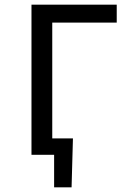

<svg xmlns="http://www.w3.org/2000/svg" viewBox="-20 -658 590 816"><path d="M202.1 -69.8V-562H476.1V-638.2H113.8V0H210V138.2H284.2L290 -69.8Z"/></svg>

Font: CodeNewRoman Nerd Font Mono
Style: Regular
Weight: 400
Monospace: yes
Designer: Sam Radian
Foundry: Code New Roman
Version: Version 2.00 November 29, 2014;Nerd Fonts 3.2.1